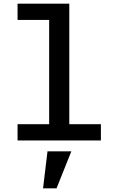

<svg xmlns="http://www.w3.org/2000/svg" viewBox="-20 -760 640 1039"><path d="M213 259H286L366 59H237ZM75 0H526V-88H355V-740H75V-652H246V-88H75Z"/></svg>

Font: IBM Mono Medium
Style: Regular
Weight: 500
Monospace: yes
Designer: Mike Abbink, Paul van der Laan, Pieter van Rosmalen
Foundry: Bold Monday
Version: Version 2.3